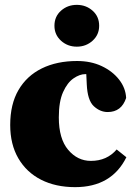

<svg xmlns="http://www.w3.org/2000/svg" viewBox="-20 -754 563 790"><path d="M289 16Q209 16 149 -14.5Q89 -45 55.5 -102.5Q22 -160 22 -240Q22 -325 56 -383.5Q90 -442 152 -472.5Q214 -503 297 -503Q354 -503 398.5 -482Q443 -461 470 -426.5Q497 -392 499 -351Q480 -293 423 -293Q392 -293 366 -317Q340 -341 337 -407L335 -449H331Q308 -449 282.5 -431.5Q257 -414 239.5 -375Q222 -336 222 -271Q222 -183 260.5 -137.5Q299 -92 354 -92Q420 -92 460 -139L500 -107Q439 16 289 16ZM296 -562Q258 -562 231 -586.5Q204 -611 204 -648Q204 -686 231 -710Q258 -734 296 -734Q334 -734 361 -710Q388 -686 388 -648Q388 -611 361 -586.5Q334 -562 296 -562Z"/></svg>

Font: Source Serif 4 Black
Style: Regular
Weight: 900
Designer: Frank Grießhammer
Foundry: Adobe
Version: Version 4.005;hotconv 1.1.0;makeotfexe 2.6.0